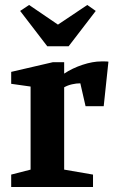

<svg xmlns="http://www.w3.org/2000/svg" viewBox="-20 -752 466 772"><path d="M25 0V-50L103 -70V-404L25 -415V-463L193 -502H238V-456Q271 -478 312 -491.5Q353 -505 387 -505Q393 -505 402.5 -505Q412 -505 416 -504L397 -325H324L303 -417Q287 -417 269.5 -413Q252 -409 238 -401V-70L354 -50V0ZM170 -566 61 -708 97 -732 213 -653 331 -732 365 -708 256 -566Z"/></svg>

Font: Manuale
Style: Regular
Weight: 400
Designer: Eduardo Tunni / Pablo Cosgaya
Foundry: Eduardo Tunni / Pablo Cosgaya
Version: Version 1.002